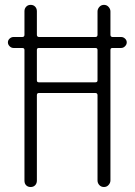

<svg xmlns="http://www.w3.org/2000/svg" viewBox="-20 -750 540 770"><path d="M362.3 -557.6H135.7Q127.9 -557.6 127.9 -549.8V-427.7Q127.9 -419.9 135.7 -419.9H362.3Q371.1 -419.9 371.1 -427.7V-549.8Q371.1 -557.6 362.3 -557.6ZM34.2 -557.6Q25.4 -557.6 18.6 -564.5Q11.7 -571.3 11.7 -580.1Q11.7 -588.9 18.6 -595.2Q25.4 -601.6 34.2 -601.6H69.3Q78.1 -601.6 78.1 -610.4V-705.1Q78.1 -715.8 85 -723.1Q91.8 -730.5 103 -730.5Q114.3 -730.5 121.1 -723.1Q127.9 -715.8 127.9 -705.1V-610.4Q127.9 -602.5 135.7 -601.6H362.3Q371.1 -601.6 371.1 -610.4V-704.1Q371.1 -713.9 378.4 -722.2Q385.7 -730.5 397 -730.5Q408.2 -730.5 415.5 -722.2Q422.9 -713.9 422.9 -704.1V-610.4Q422.9 -602.5 430.7 -601.6H465.8Q474.6 -601.6 481.4 -595.2Q488.3 -588.9 488.3 -580.1Q488.3 -571.3 481.4 -564.5Q474.6 -557.6 465.8 -557.6H430.7Q422.9 -557.6 422.9 -549.8V-26.4Q422.9 -16.6 415.5 -8.3Q408.2 0 397 0Q385.7 0 378.4 -7.8Q371.1 -15.6 371.1 -26.4V-368.2Q371.1 -377 362.3 -377H135.7Q127.9 -377 127.9 -368.2V-25.4Q127.9 -14.6 121.1 -7.3Q114.3 0 103 0Q91.8 0 85 -6.8Q78.1 -13.7 78.1 -25.4V-549.8Q78.1 -557.6 69.3 -557.6Z"/></svg>

Font: Rounded Mgen+ 1mn light
Style: Regular
Weight: 200
Designer: [Source Han Sans]
Ryoko NISHIZUKA  (kana & ideographs); Paul D. Hunt (Latin, Greek & Cyrillic); Wenlong ZHANG  (bopomofo
Version: Version 1.059.20150602